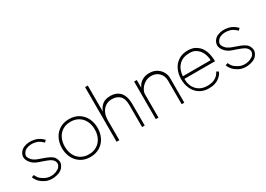

<svg xmlns="http://www.w3.org/2000/svg" viewBox="-5 -1495 3118 2252"><g transform="rotate(-30 1554.5 -369.0)"><path d="M124 -43Q93 -64 75.5 -90Q58 -116 51 -137L84 -148Q104 -98 143 -74Q176 -51 204.5 -42.5Q233 -34 269 -36Q307 -40 330 -51Q351 -61 363 -69.5Q375 -78 382 -92Q397 -116 393 -137Q389 -158 375 -174Q364 -188 336 -203Q306 -217 248 -237L212 -249Q193 -255 176 -263.5Q159 -272 148 -280Q126 -296 110 -317Q90 -341 83 -373Q76 -405 97 -443Q119 -478 154.5 -492.5Q190 -507 225 -509Q261 -511 301.5 -501.5Q342 -492 376 -467Q397 -451 412 -435L387 -411Q376 -424 355 -440Q327 -461 293 -469Q259 -477 227 -475Q199 -473 172 -461.5Q145 -450 129 -424Q113 -399 117 -379Q121 -359 137 -340Q153 -319 168 -310Q195 -292 223 -283L260 -270Q323 -249 355.5 -231.5Q388 -214 402 -197Q419 -175 426 -143Q433 -111 413 -77Q402 -56 384 -41.5Q366 -27 343 -18Q328 -12 308.5 -8Q289 -4 271 -2Q230 1 195 -8.5Q160 -18 124 -43Z M971 -254Q971 -317 946.5 -367Q922 -417 876 -445.5Q830 -474 767 -474Q704 -474 658.5 -445.5Q613 -417 589 -367Q565 -317 565 -254Q565 -191 589 -141Q613 -91 659 -62.5Q705 -34 767 -34Q829 -34 875.5 -62.5Q922 -91 946.5 -141Q971 -191 971 -254ZM1009 -254Q1009 -184 980.5 -125.5Q952 -67 897 -32.5Q842 2 767 2Q693 2 638.5 -32.5Q584 -67 555.5 -125.5Q527 -184 527 -254Q527 -325 555.5 -383Q584 -441 638 -475.5Q692 -510 767 -510Q842 -510 897 -475.5Q952 -441 980.5 -383Q1009 -325 1009 -254Z M1319 -461Q1272 -461 1235 -437.5Q1198 -414 1177.5 -370.5Q1157 -327 1157 -268V0H1120V-740H1157V-385Q1173 -436 1212.5 -469.5Q1252 -503 1323 -503Q1378 -503 1418 -480Q1458 -457 1479.5 -410Q1501 -363 1501 -292V0H1465V-298Q1465 -386 1425 -423.5Q1385 -461 1319 -461Z M1855 -466Q1807 -466 1768.5 -441.5Q1730 -417 1708.5 -382Q1687 -347 1687 -317V0H1651V-509H1687V-402Q1693 -420 1711.5 -444.5Q1730 -469 1766 -488Q1802 -507 1854 -507Q1910 -507 1952 -481Q1994 -455 2015.5 -415.5Q2037 -376 2037 -335V0H2001V-317Q2001 -383 1960.5 -424.5Q1920 -466 1855 -466Z M2375 -474Q2287 -474 2235 -421Q2183 -368 2177 -277H2553Q2553 -326 2532.5 -372.5Q2512 -419 2471.5 -448Q2431 -477 2375 -474ZM2592 -241H2177Q2177 -149 2230 -92Q2283 -35 2375 -35Q2442 -35 2484.5 -62.5Q2527 -90 2543 -130L2572 -113Q2552 -66 2502 -33Q2452 0 2375 0Q2301 0 2248.5 -34Q2196 -68 2169 -126.5Q2142 -185 2142 -255Q2142 -326 2169 -384Q2196 -442 2248.5 -476.5Q2301 -511 2375 -511Q2441 -511 2483 -484Q2525 -457 2544 -427.5Q2563 -398 2570 -376L2571 -374Q2581 -348 2586.5 -312Q2592 -276 2592 -241Z M2749 -43Q2718 -64 2700.5 -90Q2683 -116 2676 -137L2709 -148Q2729 -98 2768 -74Q2801 -51 2829.5 -42.5Q2858 -34 2894 -36Q2932 -40 2955 -51Q2976 -61 2988 -69.5Q3000 -78 3007 -92Q3022 -116 3018 -137Q3014 -158 3000 -174Q2989 -188 2961 -203Q2931 -217 2873 -237L2837 -249Q2818 -255 2801 -263.5Q2784 -272 2773 -280Q2751 -296 2735 -317Q2715 -341 2708 -373Q2701 -405 2722 -443Q2744 -478 2779.5 -492.5Q2815 -507 2850 -509Q2886 -511 2926.5 -501.5Q2967 -492 3001 -467Q3022 -451 3037 -435L3012 -411Q3001 -424 2980 -440Q2952 -461 2918 -469Q2884 -477 2852 -475Q2824 -473 2797 -461.5Q2770 -450 2754 -424Q2738 -399 2742 -379Q2746 -359 2762 -340Q2778 -319 2793 -310Q2820 -292 2848 -283L2885 -270Q2948 -249 2980.5 -231.5Q3013 -214 3027 -197Q3044 -175 3051 -143Q3058 -111 3038 -77Q3027 -56 3009 -41.5Q2991 -27 2968 -18Q2953 -12 2933.5 -8Q2914 -4 2896 -2Q2855 1 2820 -8.5Q2785 -18 2749 -43Z"/></g></svg>

Font: SUIT Variable
Style: Regular
Weight: 400
Designer: Sunn Youn; Korean Glyphs from Source Han Sans (Sandoll Communications; Soo-young Jang, Joo-yeon Kang)
Foundry: Sunn
Version: Version 1.150;FEAKit 1.0